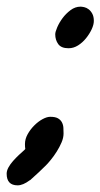

<svg xmlns="http://www.w3.org/2000/svg" viewBox="-45 -430 302 577"><path d="M44 112Q24 127 8 127Q-25 127 -25 92Q-25 83 -19.5 73Q-14 63 -5.5 53.5Q3 44 12 35.5Q21 27 28 21Q30 19 30 19Q30 19 31 17Q30 13 30 3Q30 -12 38 -26.5Q46 -41 58 -53Q70 -65 83 -72Q96 -79 106 -79Q121 -79 129 -74.5Q137 -70 141 -62.5Q145 -55 145.5 -46Q146 -37 146 -29Q146 -16 140 -2Q134 12 125.5 25.5Q117 39 108 50Q99 61 93 67Q73 87 46 111ZM197 -410Q201 -410 208 -408.5Q215 -407 221.5 -402Q228 -397 232.5 -388.5Q237 -380 237 -367Q237 -356 230.5 -342Q224 -328 213.5 -315Q203 -302 189.5 -293.5Q176 -285 161 -285Q139 -285 130 -297.5Q121 -310 121 -327Q121 -334 127 -348Q133 -362 143 -375.5Q153 -389 167 -399.5Q181 -410 197 -410Z"/></svg>

Font: Discipuli Britannica Bold
Style: Regular
Weight: 700
Designer: Peter Wiegel
Foundry: Peter Wiegel
Version: Version 0.001 2009